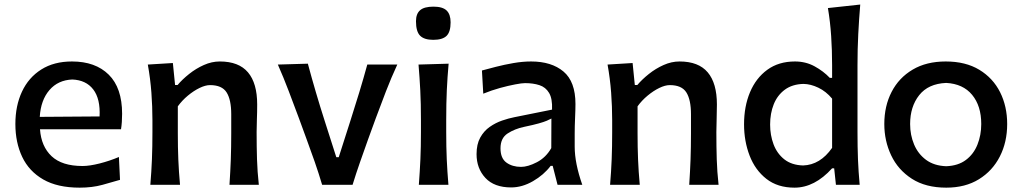

<svg xmlns="http://www.w3.org/2000/svg" viewBox="-20 -821 4542 853"><path d="M334 12.7Q235.4 12.7 172.1 -23.7Q108.9 -60.1 78.6 -124Q48.3 -188 48.3 -270Q48.3 -351.1 77.6 -413.8Q106.9 -476.6 163.3 -512.2Q219.7 -547.9 299.8 -547.9Q403.8 -547.9 463.1 -489.3Q522.5 -430.7 522.5 -315.4Q522.5 -276.4 517.6 -246.6H157.7Q163.1 -170.4 209.2 -127Q255.4 -83.5 346.7 -83.5Q377.9 -83.5 422.4 -94.7Q466.8 -106 508.3 -123.5L513.2 -22Q480.5 -12.2 435.1 0.2Q389.6 12.7 334 12.7ZM422.4 -303.7Q426.3 -381.8 394.3 -423.6Q362.3 -465.3 301.3 -467.8Q237.8 -465.3 199.5 -420.7Q161.1 -376 156.7 -301.8Z M647.9 0Q652.8 -58.6 655 -113.3Q657.2 -168 657.2 -234.4V-287.6Q657.2 -347.2 652.6 -409.7Q647.9 -472.2 636.7 -534.2L748 -541L757.8 -443.4H769Q790 -468.3 820.3 -492.4Q850.6 -516.6 885.7 -532.2Q920.9 -547.9 956.5 -547.9Q1041 -547.9 1081.8 -499.5Q1122.6 -451.2 1122.6 -356.9Q1122.6 -322.3 1121.3 -290.8Q1120.1 -259.3 1120.1 -234.4Q1120.1 -168 1121.8 -113.3Q1123.5 -58.6 1129.9 0H999.5Q1003.4 -58.6 1005.4 -112.5Q1007.3 -166.5 1007.3 -228.5V-313.5Q1007.3 -377.9 986.8 -410.4Q966.3 -442.9 913.1 -442.9Q892.6 -442.9 866.5 -430.2Q840.3 -417.5 814.7 -396.2Q789.1 -375 770 -348.6V-228.5Q770 -166.5 772.2 -112.5Q774.4 -58.6 779.8 0Z M1411.1 0Q1396 -50.8 1378.2 -102.1Q1360.4 -153.3 1342.3 -202.1L1307.6 -296.9Q1285.6 -356 1262.9 -415.8Q1240.2 -475.6 1214.4 -534.2L1347.7 -538.1Q1364.7 -474.6 1383.3 -411.4Q1401.9 -348.1 1422.4 -284.2L1474.1 -122.6H1484.9L1536.6 -284.2Q1557.6 -349.6 1576.4 -411.6Q1595.2 -473.6 1611.8 -534.2H1745.1Q1717.8 -475.1 1694.6 -415Q1671.4 -355 1649.4 -295.4L1614.7 -200.2Q1596.7 -149.4 1579.3 -100.1Q1562 -50.8 1546.4 0Z M1840.8 0Q1845.2 -58.6 1847.7 -113.3Q1850.1 -168 1850.1 -234.4V-287.6Q1850.1 -362.3 1847.2 -419.2Q1844.2 -476.1 1839.4 -534.2L1973.1 -538.1Q1967.8 -479 1965.1 -421.1Q1962.4 -363.3 1962.4 -287.6V-234.4Q1962.4 -168 1964.8 -113.3Q1967.3 -58.6 1972.2 0ZM1904.8 -644Q1864.7 -644 1846.4 -662.4Q1828.1 -680.7 1828.1 -726.6Q1828.1 -759.8 1846.4 -775.6Q1864.7 -791.5 1905.8 -791.5Q1946.3 -791.5 1964.1 -774.4Q1981.9 -757.3 1981.9 -721.7Q1981.9 -679.2 1963.9 -661.6Q1945.8 -644 1904.8 -644Z M2251 11.7Q2175.8 11.7 2136.5 -30.5Q2097.2 -72.8 2097.2 -136.2Q2097.2 -180.2 2113.5 -209.7Q2129.9 -239.3 2155.8 -257.3Q2181.6 -275.4 2210.7 -285.4Q2239.7 -295.4 2265.1 -300.3L2432.6 -334Q2434.6 -382.8 2419.4 -408.2Q2404.3 -433.6 2376.7 -442.6Q2349.1 -451.7 2312.5 -451.7Q2298.3 -451.7 2268.6 -446Q2238.8 -440.4 2201.4 -430.2Q2164.1 -419.9 2127 -404.8L2121.1 -507.8Q2146.5 -514.6 2183.3 -524.2Q2220.2 -533.7 2261 -540.8Q2301.8 -547.9 2339.4 -547.9Q2430.2 -547.9 2483.4 -503.2Q2536.6 -458.5 2536.6 -358.9Q2536.6 -334 2534.9 -297.1Q2533.2 -260.3 2533.2 -227.1V-169.4Q2533.2 -96.2 2566.9 0H2457L2435.5 -84H2426.3Q2396 -43.9 2347.9 -16.1Q2299.8 11.7 2251 11.7ZM2294.9 -79.6Q2325.2 -79.6 2365.2 -100.3Q2405.3 -121.1 2429.2 -163.1L2429.7 -294.4Q2421.9 -290 2409.4 -284.7Q2397 -279.3 2373.5 -272.7Q2350.1 -266.1 2308.1 -257.3Q2266.6 -248.5 2235.1 -228Q2203.6 -207.5 2203.6 -162.1Q2203.6 -117.7 2230 -98.6Q2256.3 -79.6 2294.9 -79.6Z M2690.4 0Q2695.3 -58.6 2697.5 -113.3Q2699.7 -168 2699.7 -234.4V-287.6Q2699.7 -347.2 2695.1 -409.7Q2690.4 -472.2 2679.2 -534.2L2790.5 -541L2800.3 -443.4H2811.5Q2832.5 -468.3 2862.8 -492.4Q2893.1 -516.6 2928.2 -532.2Q2963.4 -547.9 2999 -547.9Q3083.5 -547.9 3124.3 -499.5Q3165 -451.2 3165 -356.9Q3165 -322.3 3163.8 -290.8Q3162.6 -259.3 3162.6 -234.4Q3162.6 -168 3164.3 -113.3Q3166 -58.6 3172.4 0H3042Q3045.9 -58.6 3047.9 -112.5Q3049.8 -166.5 3049.8 -228.5V-313.5Q3049.8 -377.9 3029.3 -410.4Q3008.8 -442.9 2955.6 -442.9Q2935.1 -442.9 2908.9 -430.2Q2882.8 -417.5 2857.2 -396.2Q2831.5 -375 2812.5 -348.6V-228.5Q2812.5 -166.5 2814.7 -112.5Q2816.9 -58.6 2822.3 0Z M3509.8 12.7Q3434.6 12.7 3384.8 -26.4Q3335 -65.4 3310.3 -129.6Q3285.6 -193.8 3285.6 -268.6Q3285.6 -348.1 3312 -411.1Q3338.4 -474.1 3388.9 -511Q3439.5 -547.9 3511.7 -547.9Q3559.6 -547.9 3598.9 -526.4Q3638.2 -504.9 3666.5 -475.1H3676.8V-531.2Q3676.8 -598.1 3672.6 -660.9Q3668.5 -723.6 3658.2 -785.2L3801.8 -800.8Q3796.4 -736.3 3793 -669.7Q3789.6 -603 3789.6 -531.2V-234.4Q3789.6 -168 3791.7 -113.3Q3793.9 -58.6 3799.3 0H3693.8L3686 -73.2H3676.8Q3599.1 12.7 3509.8 12.7ZM3547.9 -85.9Q3624 -88.4 3676.8 -164.1V-382.8Q3649.9 -415 3615.7 -431.4Q3581.5 -447.8 3549.3 -448.2Q3499.5 -446.8 3466.6 -422.4Q3433.6 -397.9 3417.5 -357.7Q3401.4 -317.4 3401.4 -267.6Q3401.4 -220.7 3416.7 -179.7Q3432.1 -138.7 3464.6 -113Q3497.1 -87.4 3547.9 -85.9Z M4184.1 12.7Q4092.3 12.7 4031 -26.9Q3969.7 -66.4 3939.2 -130.9Q3908.7 -195.3 3908.7 -270Q3908.7 -350.1 3941.2 -412.8Q3973.6 -475.6 4034.7 -511.7Q4095.7 -547.9 4181.6 -547.9Q4270 -547.9 4330.8 -511Q4391.6 -474.1 4423.1 -411.4Q4454.6 -348.6 4454.6 -270Q4454.6 -189.9 4422.1 -126Q4389.6 -62 4329.1 -24.7Q4268.6 12.7 4184.1 12.7ZM4183.6 -82.5Q4236.8 -84.5 4271.2 -110.4Q4305.7 -136.2 4322.5 -178.5Q4339.4 -220.7 4339.4 -270Q4339.4 -350.6 4298.8 -399.7Q4258.3 -448.7 4183.6 -452.6Q4104 -449.2 4063.7 -398.2Q4023.4 -347.2 4023.4 -270Q4023.4 -221.2 4041 -179.2Q4058.6 -137.2 4094.2 -110.8Q4129.9 -84.5 4183.6 -82.5Z"/></svg>

Font: Pinar DS4-Medium
Style: Regular
Weight: 500
Designer: Amin Abedi
Version: Version 2.000